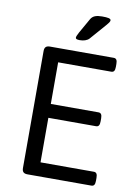

<svg xmlns="http://www.w3.org/2000/svg" viewBox="-98 -973 742 1036"><g transform="rotate(10 273.0 -454.5)"><path d="M376 -909C344 -909 325 -902 314 -883C268 -803 256 -782 256 -772C256 -765 263 -762 279 -762C300 -762 319 -768 330 -780C414 -876 424 -885 424 -896C424 -906 408 -909 376 -909ZM476 -700H127C106 -700 97 -691 97 -670V-30C97 -9 106 0 127 0H477C491 0 497 -9 497 -30V-46C497 -67 491 -76 477 -76H185V-320H446C460 -320 466 -329 466 -350V-366C466 -387 460 -396 446 -396H185V-624H476C490 -624 496 -633 496 -654V-670C496 -691 490 -700 476 -700Z"/></g></svg>

Font: Asap
Style: Regular
Weight: 400
Designer: Pablo Cosgaya
Foundry: Pablo Cosgaya
Version: Version 1.007;PS 001.007;hotconv 1.0.70;makeotf.lib2.5.58329